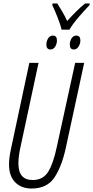

<svg xmlns="http://www.w3.org/2000/svg" viewBox="-20 -1076 537 1106"><path d="M380 -905Q398 -937 434 -978.5Q470 -1020 496 -1047L497 -1056H470Q443 -1034 417 -1008Q391 -982 367 -955Q353 -985 337.5 -1011Q322 -1037 310 -1056H283L281 -1047Q293 -1023 311 -977.5Q329 -932 335 -905ZM443 -843Q443 -871 420 -871Q402 -871 392 -854.5Q382 -838 382 -819Q382 -791 406 -791Q422 -791 432.5 -807.5Q443 -824 443 -843ZM308 -843Q308 -871 285 -871Q267 -871 257 -854.5Q247 -838 247 -819Q247 -791 271 -791Q288 -791 298 -807.5Q308 -824 308 -843ZM359 -224 465 -714H413L307 -229Q287 -134 257.5 -86.5Q228 -39 168 -39Q86 -39 86 -134Q86 -170 95 -215L202 -714H149L43 -217Q32 -167 32 -128Q32 -62 67.5 -26Q103 10 162 10Q251 10 293.5 -53.5Q336 -117 359 -224Z"/></svg>

Font: Noto Sans Display Condensed Light
Style: Italic
Weight: 300
Width: 3
Designer: Monotype Design team
Foundry: Monotype Imaging Inc.
Version: 1.000